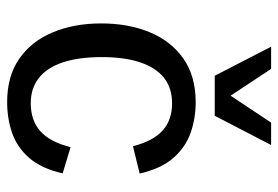

<svg xmlns="http://www.w3.org/2000/svg" viewBox="-140 -620 771 532"><g transform="rotate(90 246.0 -354.5)"><path d="M263.2 11.7Q191.4 11.7 143.1 -22Q94.7 -55.7 70.1 -114.7Q45.4 -173.8 45.4 -249Q45.4 -324.2 69.8 -383.3Q94.2 -442.4 142.8 -476.6Q191.4 -510.7 263.7 -510.7Q308.1 -510.7 348.1 -496.8Q388.2 -482.9 418 -449Q447.8 -415 461.4 -355.5L385.7 -336.9Q371.1 -393.1 342 -419.2Q313 -445.3 266.6 -445.3Q224.1 -445.3 195.8 -422.6Q167.5 -399.9 153.1 -356.4Q138.7 -313 138.7 -250.5Q138.7 -186.5 153.3 -142.6Q168 -98.6 196.5 -76.2Q225.1 -53.7 266.6 -53.7Q314 -53.7 344 -80.3Q374 -106.9 388.2 -164.1L460.9 -142.1Q447.3 -83 418.2 -49.6Q389.2 -16.1 349.1 -2.2Q309.1 11.7 263.2 11.7ZM190.4 -563.5 109.9 -719.7H171.4L245.6 -607.4L320.3 -719.7H382.3L301.3 -563.5Z"/></g></svg>

Font: Pontano Sans Medium
Style: Regular
Weight: 500
Designer: Vernon Adams
Foundry: Vernon Adams
Version: Version 2.001